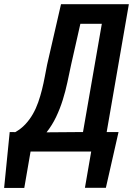

<svg xmlns="http://www.w3.org/2000/svg" viewBox="-58 -731 665 926"><path d="M452.6 174.8H351.6L381.8 0H89.4L59.1 175.3H-38.1L-11.2 -94.2L15.6 -93.8Q43.5 -109.4 64.2 -131.6Q85 -153.8 100.3 -180.7Q115.7 -207.5 126.2 -237.5Q136.7 -267.6 144.5 -298.8Q152.3 -330.1 158 -360.8Q163.6 -391.6 169.4 -419.9L236.3 -710.9H563.5L456.5 -94.2H513.7ZM285.2 -419.9Q276.4 -377.9 267.1 -334.5Q257.8 -291 244.6 -248.8Q231.4 -206.5 212.6 -167Q193.8 -127.4 166.5 -92.8L342.3 -94.2L433.1 -616.2H329.6Z"/></svg>

Font: Roboto Mono Medium
Style: Italic
Weight: 500
Designer: Google
Version: Version 2.000985; 2015; ttfautohint (v1.3)